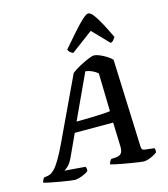

<svg xmlns="http://www.w3.org/2000/svg" viewBox="-177 -1090 1051 1198"><g transform="rotate(-15 348.0 -491.0)"><path d="M158 0Q151 0 126 -3.5Q101 -7 68.5 -12.5Q36 -18 6.5 -24Q-23 -30 -39 -35Q-37 -44 -32.5 -53Q-28 -62 -24 -65L-8 -67Q2 -68 14 -72.5Q26 -77 42.5 -93Q59 -109 80.5 -144.5Q102 -180 131 -241L322 -646Q332 -655 352.5 -667.5Q373 -680 397 -692Q421 -704 441.5 -712Q462 -720 472 -720Q485 -720 506 -711.5Q527 -703 549 -689.5Q571 -676 584 -662L606 -95Q607 -80 611 -76Q615 -72 627 -70L687 -63Q690 -60 691 -53Q692 -46 690 -35Q680 -27 664 -18.5Q648 -10 631.5 -5Q615 0 602 0Q595 0 574.5 -3Q554 -6 526.5 -10.5Q499 -15 471.5 -20Q444 -25 423 -29.5Q402 -34 394 -37Q396 -48 400.5 -55.5Q405 -63 410 -68L434 -69Q450 -70 461.5 -74.5Q473 -79 479.5 -92Q486 -105 485 -133L480 -284H232L167 -143Q151 -108 133 -91.5Q115 -75 107 -73L242 -62Q245 -57 246.5 -49.5Q248 -42 246 -34Q238 -26 221 -18Q204 -10 186.5 -5Q169 0 158 0ZM261 -349Q312 -349 354.5 -350.5Q397 -352 428.5 -353.5Q460 -355 479 -358L473 -604Q456 -618 436 -627Q416 -636 395 -638ZM352 -768Q342 -772 332.5 -780.5Q323 -789 321 -798Q364 -848 400.5 -889.5Q437 -931 464.5 -956.5Q492 -982 505 -982Q520 -982 538.5 -957.5Q557 -933 579.5 -891Q602 -849 626 -798Q620 -789 613 -780Q606 -771 594 -768L493 -873Z"/></g></svg>

Font: Texturina 12pt
Style: Bold Italic
Weight: 700
Italic angle: -11°
Designer: Guillermo Torres Carreño
Foundry: Omnibus-Type
Version: Version 1.002